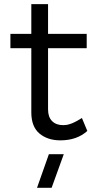

<svg xmlns="http://www.w3.org/2000/svg" viewBox="-20 -662 468 919"><path d="M210 -138.2Q210 -102.1 229.2 -82.5Q248.5 -63 282.2 -63Q289.6 -63 296.9 -64Q304.2 -64.9 311.8 -67.4Q319.3 -69.8 324.2 -71.5Q329.1 -73.2 337.6 -77.6Q346.2 -82 348.9 -83.5Q351.6 -85 361.1 -90.6Q370.6 -96.2 372.1 -97.2L397.9 -35.2Q348.1 9.8 269 9.8Q208 9.8 168.9 -22.9Q129.9 -55.7 129.9 -124V-431.2H29.8V-500H129.9V-642.1H210V-500H395V-431.2H210ZM157.2 236.8 213.9 76.2H285.2L227.1 236.8Z"/></svg>

Font: Human Sans
Style: Regular
Weight: 400
Designer: Tim Radville
Foundry: Continuum
Version: Version 1.000;FEAKit 1.0